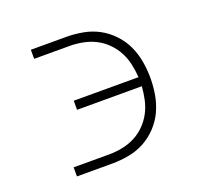

<svg xmlns="http://www.w3.org/2000/svg" viewBox="-98 -642 796 755"><g transform="rotate(-20 300.0 -265.0)"><path d="M102 0V-38H251Q278 -38 306 -43.5Q334 -49 358.5 -61.5Q383 -74 403 -94Q423 -114 436 -138.5Q449 -163 455 -190.5Q461 -218 463 -246H192V-284H463Q461 -312 455 -339.5Q449 -367 436 -391.5Q423 -416 403 -436Q383 -456 358.5 -468.5Q334 -481 306 -486.5Q278 -492 251 -492H102V-530H251Q285 -530 320 -523.5Q355 -517 385.5 -500.5Q416 -484 440.5 -458Q465 -432 479.5 -400.5Q494 -369 500 -334.5Q506 -300 506 -265Q506 -230 500 -195.5Q494 -161 479.5 -129.5Q465 -98 440.5 -72Q416 -46 385.5 -29.5Q355 -13 320 -6.5Q285 0 251 0Z"/></g></svg>

Font: Iosevka Slab XLtEx
Style: Regular
Weight: 200
Width: 7
Monospace: yes
Designer: Belleve Invis
Foundry: Belleve Invis
Version: Version 11.1.0; ttfautohint (v1.8.3)